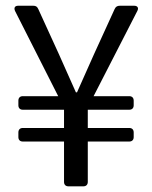

<svg xmlns="http://www.w3.org/2000/svg" viewBox="-20 -658 537 678"><path d="M206.1 -158.2V-15.6C206.1 -5.9 211.9 0 221.7 0H274.4C284.2 0 290 -5.9 290 -15.6V-158.2H436.5C446.3 -158.2 452.1 -164.1 452.1 -173.8V-190.4C452.1 -200.2 446.3 -206.1 436.5 -206.1H290V-270.5H436.5C446.3 -270.5 452.1 -276.4 452.1 -286.1V-302.7C452.1 -312.5 446.3 -318.4 436.5 -318.4H310.5L464.8 -619.1C470.7 -629.9 465.8 -637.7 454.1 -637.7H403.3C394.5 -637.7 388.7 -634.8 384.8 -626L312.5 -467.8C292 -422.9 273.4 -378.9 252 -332H248C226.6 -378.9 208 -422.9 187.5 -467.8L115.2 -626C111.3 -634.8 106.4 -637.7 97.7 -637.7H43.9C32.2 -637.7 28.3 -629.9 33.2 -619.1L185.5 -318.4H60.5C50.8 -318.4 44.9 -312.5 44.9 -302.7V-286.1C44.9 -276.4 50.8 -270.5 60.5 -270.5H206.1V-206.1H60.5C50.8 -206.1 44.9 -200.2 44.9 -190.4V-173.8C44.9 -164.1 50.8 -158.2 60.5 -158.2Z"/></svg>

Font: Ed Sans Neue
Style: Regular
Weight: 400
Designer: Stephen Hutchings
Version: Version 1.004;PS 001.004;hotconv 1.0.88;makeotf.lib2.5.64775